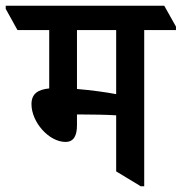

<svg xmlns="http://www.w3.org/2000/svg" viewBox="-70 -644 635 671"><path d="M159 -148C189 -148 199 -172 199 -206V-244C203 -244 207 -244 210 -244C251 -244 304 -243 336 -241V-45L422 7H434V-539H545V-551L504 -624H-50V-613L-9 -539H102V-335C62 -331 40 -316 40 -280C40 -217 101 -148 159 -148ZM199 -333V-539H336V-315C299 -322 248 -329 199 -333Z"/></svg>

Font: Noto Serif Devanagari Condensed SemiBold
Style: Regular
Weight: 600
Width: 3
Designer: Universal Thirst, Indian Type Foundry and the Monotype Design Team
Foundry: Monotype Imaging Inc.
Version: Version 2.004